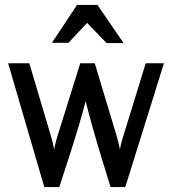

<svg xmlns="http://www.w3.org/2000/svg" viewBox="-20 -754 698 780"><path d="M334 -661 413 -579H482L376 -734H293L191 -580H258ZM99 -497H13L160 6H221C258 -110 291 -203 328 -343C363 -203 394 -110 429 6H489L646 -497H572L483 -208C478 -191 472 -174 467 -147C462 -174 457 -191 452 -208L365 -497H306L215 -206C210 -190 205 -173 200 -147C195 -174 190 -191 185 -208Z"/></svg>

Font: Rosario
Style: Regular
Weight: 400
Designer: Hector Gatti
Foundry: Omnibus Type
Version: Version 1.100